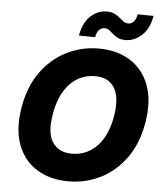

<svg xmlns="http://www.w3.org/2000/svg" viewBox="-62 -999 913 1063"><g transform="rotate(5 394.5 -467.5)"><path d="M754.6 -352.3Q735.1 -234.7 677 -153.9Q619 -73.2 535.9 -31.6Q452.8 9.9 357.6 9.9Q257.1 9.9 183.6 -34.8Q110.1 -79.5 76.9 -165.1Q43.7 -250.7 63.9 -372.9Q83.1 -490.4 141.2 -571.7Q199.2 -653.1 282.8 -695.1Q366.5 -737.2 462.4 -737.2Q562.5 -737.2 635.7 -692.1Q708.8 -647 741.8 -561.1Q774.9 -475.1 754.6 -352.3ZM578.8 -372.9Q595.5 -475.9 563 -529.5Q530.5 -583.1 455.6 -583.1Q372.2 -583.1 314.8 -522.5Q257.5 -462 239.7 -352.3Q221.2 -248.6 255.7 -196.4Q290.1 -144.2 364 -144.2Q446.4 -144.2 503.4 -203.7Q560.4 -263.1 578.8 -372.9ZM436.1 -798.3 345.9 -799Q358 -871.1 398.1 -908.2Q438.2 -945.3 487.6 -945.3Q513.8 -945.3 531.2 -937Q548.7 -928.6 561.3 -917.4Q573.9 -906.2 585.2 -897.9Q596.6 -889.6 610.8 -889.6Q631 -889.6 643.3 -904.7Q655.5 -919.7 659.8 -944.6L748.2 -943.5Q735.4 -871.8 695.1 -834.7Q654.8 -797.6 605.8 -796.9Q578.8 -796.9 561.8 -805.2Q544.7 -813.6 532.8 -824.6Q521 -835.6 509.9 -843.9Q498.9 -852.3 483.7 -852.3Q466.3 -852.3 453.3 -838.2Q440.3 -824.2 436.1 -798.3Z"/></g></svg>

Font: Inter UI Extra Bold
Style: Italic
Weight: 800
Italic angle: 9.39999°
Designer: Rasmus Andersson
Foundry: rsms
Version: 3.2;8d6f07862